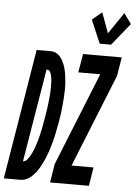

<svg xmlns="http://www.w3.org/2000/svg" viewBox="-109 -1032 763 1079"><g transform="rotate(5 272.0 -492.0)"><path d="M425 -801 369 -932 424 -978 466 -863 548 -984 590 -926 489 -801ZM215 0 232 -105 443 -630H319L337 -735H555L538 -630L327 -105H451L434 0ZM-46 0 75 -735H158Q180 -734 196 -721Q212 -708 222 -689.5Q232 -671 238 -650.5Q244 -630 247 -609Q250 -588 251.5 -566.5Q253 -545 252.5 -522.5Q252 -500 250.5 -478.5Q249 -457 247 -434.5Q245 -412 242 -390Q239 -368 235 -345Q232 -330 229.5 -316Q227 -302 224 -287.5Q221 -273 218 -258.5Q215 -244 211 -230Q207 -216 203 -202Q199 -188 194 -173.5Q189 -159 183.5 -145Q178 -131 171.5 -117.5Q165 -104 158 -90.5Q151 -77 142.5 -64.5Q134 -52 123.5 -40Q113 -28 100.5 -18.5Q88 -9 74 -4.5Q60 0 46 0ZM53 -105Q65 -105 74 -115Q83 -125 89.5 -135.5Q96 -146 101 -157Q106 -168 110.5 -179.5Q115 -191 118.5 -202Q122 -213 125.5 -224.5Q129 -236 132 -247.5Q135 -259 137.5 -270.5Q140 -282 142.5 -294Q145 -306 147 -317.5Q149 -329 151 -340.5Q153 -352 155 -363Q157 -374 158.5 -384Q160 -394 161.5 -404Q163 -414 164.5 -424.5Q166 -435 167 -445Q168 -455 169 -465Q170 -475 171 -485.5Q172 -496 172.5 -506Q173 -516 173 -526Q173 -536 173 -546Q173 -556 172.5 -566Q172 -576 170.5 -586Q169 -596 166.5 -605Q164 -614 158.5 -622Q153 -630 142 -630H140Z"/></g></svg>

Font: Iosevka SS04 Extrabold Oblique
Style: Regular
Weight: 800
Italic angle: -9°
Monospace: yes
Designer: Belleve Invis
Foundry: Belleve Invis
Version: Version 19.0.0; ttfautohint (v1.8.4)